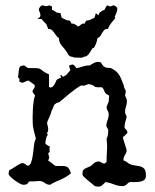

<svg xmlns="http://www.w3.org/2000/svg" viewBox="-20 -691 577 717"><path d="M347 -460Q355 -460 357.5 -456.5Q360 -453 362.5 -448.5Q365 -444 371.5 -440.5Q378 -437 394 -437Q406 -431 413.5 -424.5Q421 -418 425.5 -410.5Q430 -403 433.5 -394Q437 -385 442 -373Q442 -367 445 -361.5Q448 -356 450 -351L447 -334Q449 -329 451.5 -324Q454 -319 454 -314Q454 -303 450.5 -293.5Q447 -284 447 -273Q447 -268 449.5 -263.5Q452 -259 453 -254Q450 -244 447.5 -234Q445 -224 445 -213Q449 -210 452.5 -205Q456 -200 456 -195Q452 -190 448 -186.5Q444 -183 439 -179Q439 -175 441.5 -167.5Q444 -160 446.5 -152Q449 -144 451 -137.5Q453 -131 453 -130Q453 -122 447 -113Q441 -104 441 -92Q449 -90 456 -84Q463 -78 471 -76Q482 -73 491.5 -72Q501 -71 508.5 -68Q516 -65 520.5 -58Q525 -51 525 -35Q525 -24 518.5 -19Q512 -14 502.5 -12.5Q493 -11 483 -11Q473 -11 466 -11Q461 -11 454 -3.5Q447 4 438 4Q421 4 405.5 -2.5Q390 -9 374 -11Q368 -5 362 0.5Q356 6 347 6Q342 6 334 4Q331 1 323.5 -5Q316 -11 308 -17.5Q300 -24 294 -30Q288 -36 288 -39L289 -54Q295 -61 303 -64Q311 -67 319 -71Q325 -77 332 -82.5Q339 -88 348 -88Q354 -88 359 -84Q364 -80 370 -80L378 -86Q378 -108 379.5 -129.5Q381 -151 378 -173Q384 -183 384 -200V-207L377 -220Q377 -231 381.5 -242Q386 -253 386 -264Q386 -272 382 -278Q378 -284 378 -292L386 -312Q386 -317 386.5 -323Q387 -329 388 -334Q379 -338 375.5 -341.5Q372 -345 370.5 -348.5Q369 -352 367.5 -356Q366 -360 361 -365Q355 -365 348.5 -365Q342 -365 336 -366Q327 -375 310 -377Q303 -374 297 -372Q291 -370 283 -372Q262 -360 241 -342.5Q220 -325 201 -309Q196 -309 191 -306Q186 -303 182 -299Q180 -294 178 -288.5Q176 -283 173 -278Q172 -273 169.5 -266.5Q167 -260 164 -253Q161 -246 158.5 -240.5Q156 -235 156 -234Q156 -227 158 -221Q160 -215 160 -208Q160 -199 155 -194L159 -187Q154 -184 152 -173Q150 -162 149 -156Q152 -151 157 -148.5Q162 -146 167 -143Q163 -135 166 -125L160 -118L164 -103L160 -91Q173 -83 177 -79Q181 -75 184 -73Q187 -71 193 -71Q199 -71 215 -71Q229 -71 235 -64Q241 -57 245 -44Q233 -34 224 -29Q215 -24 206 -20Q197 -16 187.5 -12Q178 -8 167 -1Q156 -1 147 -8Q138 -15 127 -15Q118 -15 109.5 -14Q101 -13 92 -14Q87 -12 86 -10Q85 -8 83.5 -6Q82 -4 78.5 -2.5Q75 -1 66 -1Q62 -1 53 -6Q44 -11 35 -17.5Q26 -24 19 -31Q12 -38 12 -43Q12 -46 13 -49.5Q14 -53 15 -56Q19 -57 26 -61.5Q33 -66 40 -70.5Q47 -75 53.5 -78.5Q60 -82 63 -82Q69 -82 73.5 -78.5Q78 -75 83 -72Q92 -72 96.5 -85Q101 -98 103 -115Q105 -132 107 -148.5Q109 -165 114 -173Q110 -189 106 -204.5Q102 -220 102 -237Q102 -245 102 -259Q102 -273 103 -287.5Q104 -302 106 -315Q108 -328 111 -334L101 -349Q102 -355 106 -359.5Q110 -364 110 -370L109 -374L87 -390Q80 -390 74 -386Q68 -382 61 -382L52 -387L53 -396L47 -403Q49 -412 49.5 -421.5Q50 -431 53 -440Q56 -444 60.5 -445Q65 -446 70 -447L84 -437Q108 -437 116.5 -436.5Q125 -436 129 -434Q133 -432 138.5 -427Q144 -422 163 -413V-366L169 -364L177 -367Q186 -378 191 -392Q195 -396 199.5 -397.5Q204 -399 209 -402L204 -409L210 -410L215 -404Q226 -409 230.5 -414.5Q235 -420 243 -429Q241 -433 240 -437Q239 -441 238 -446Q240 -447 244 -448.5Q248 -450 250 -450Q255 -450 259 -445Q263 -440 265 -436Q278 -439 290 -443Q302 -447 316 -447Q323 -452 331 -456Q339 -460 347 -460ZM232 -493Q223 -507 211.5 -519.5Q200 -532 200 -549Q194 -552 190 -558Q186 -564 182 -569.5Q178 -575 173.5 -579Q169 -583 160 -583L153 -601Q148 -605 143.5 -610Q139 -615 135 -620H119Q123 -622 127 -625.5Q131 -629 131 -634Q131 -640 128 -646Q125 -652 125 -658Q127 -662 130.5 -666.5Q134 -671 139 -671Q142 -671 145 -669.5Q148 -668 151 -668Q158 -668 164 -671L174 -667V-654Q179 -653 183.5 -650Q188 -647 192 -644L206 -642L210 -625Q218 -621 225 -617.5Q232 -614 241 -614L248 -602L250 -603Q257 -603 262 -599Q267 -595 272 -592Q277 -594 283 -599.5Q289 -605 295 -602L302 -614Q310 -614 317.5 -617.5Q325 -621 333 -625L338 -642L347 -634L352 -644Q356 -647 360.5 -650Q365 -653 370 -654Q372 -658 374.5 -663Q377 -668 380 -671L390 -667Q395 -667 398 -669Q401 -671 406 -671Q410 -669 414 -666Q418 -663 418 -658Q418 -650 414.5 -642.5Q411 -635 408 -627L411 -624Q403 -615 395 -604.5Q387 -594 383 -583H381Q373 -583 369 -578.5Q365 -574 361.5 -568Q358 -562 354.5 -556.5Q351 -551 344 -549Q344 -547 342.5 -540.5Q341 -534 338.5 -527.5Q336 -521 333 -516Q330 -511 328 -511L327 -513Q322 -505 313.5 -492Q305 -479 293 -479Q288 -475 282 -475.5Q276 -476 270 -476Q265 -476 260 -476Q255 -476 250 -479H248Q243 -479 238 -483.5Q233 -488 232 -493Z"/></svg>

Font: ErikasBuero
Style: Regular
Weight: 400
Designer: Peter Wiegel
Foundry: Peter Wiegel
Version: Version 1.006